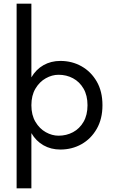

<svg xmlns="http://www.w3.org/2000/svg" viewBox="-20 -800 610 1040"><path d="M150 220H70V-780H150V-381Q175 -424 215.5 -447Q256 -470 307 -470Q370 -470 421.5 -441Q473 -412 504 -358.5Q535 -305 535 -230Q535 -156 504 -102Q473 -48 421.5 -19Q370 10 307 10Q256 10 215.5 -13Q175 -36 150 -79ZM454 -230Q454 -283 432.5 -320Q411 -357 375.5 -376Q340 -395 297 -395Q262 -395 228 -376Q194 -357 172 -320Q150 -283 150 -230Q150 -177 172 -140Q194 -103 228 -84Q262 -65 297 -65Q340 -65 375.5 -84Q411 -103 432.5 -140Q454 -177 454 -230Z"/></svg>

Font: Jost
Style: Regular
Weight: 400
Version: Version 3.500